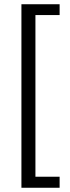

<svg xmlns="http://www.w3.org/2000/svg" viewBox="-20 -735 331 905"><path d="M81 150V-715H261V-664H147V98H261V150Z"/></svg>

Font: Ek Mukta Light
Style: Regular
Weight: 300
Designer: Girish Dalvi and Yashodeep Gholap
Foundry: Ek Type
Version: Version 2.538;PS 1.002;hotconv 16.6.51;makeotf.lib2.5.65220;